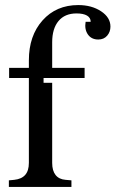

<svg xmlns="http://www.w3.org/2000/svg" viewBox="-20 -738 456 758"><path d="M94 -95V-430H16V-470H94V-500Q94 -597 148 -657.5Q202 -718 289 -718Q342 -718 379 -693.5Q416 -669 416 -633Q416 -612 403 -597Q390 -582 368 -582Q341 -582 327 -602Q313 -622 318 -652H338Q338 -668 323.5 -676.5Q309 -685 282 -685Q236 -685 211 -655Q186 -625 186 -571V-470H314V-430H152V-411H186V-95Q186 -64 199.5 -47Q213 -30 239 -28L262 -26V0H15V-26L36 -28Q65 -31 79.5 -47.5Q94 -64 94 -95Z"/></svg>

Font: Redaction
Style: Regular
Weight: 400
Designer: Jeremy Mickel / Forest Young
Foundry: MCKL
Version: Version 2.001; Redaction